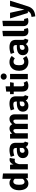

<svg xmlns="http://www.w3.org/2000/svg" viewBox="2310 -3161 1073 5733"><g transform="rotate(-90 2846.5 -294.5)"><path d="M533 -742V0H393L385 -62Q329 17 234 17Q135 17 83.5 -59Q32 -135 32 -267Q32 -348 59 -412Q86 -476 135.5 -512Q185 -548 249 -548Q325 -548 375 -498V-759ZM375 -159V-388Q356 -411 336.5 -422Q317 -433 292 -433Q248 -433 222 -392Q196 -351 196 -266Q196 -173 218.5 -136Q241 -99 283 -99Q338 -99 375 -159Z M996 -539 971 -386Q941 -393 923 -393Q877 -393 852.5 -362Q828 -331 813 -267V0H655V-531H792L806 -428Q824 -483 860.5 -514.5Q897 -546 943 -546Q971 -546 996 -539Z M1486 -89 1453 14Q1404 10 1373 -7.5Q1342 -25 1325 -62Q1273 17 1165 17Q1086 17 1039 -29Q992 -75 992 -149Q992 -236 1056.5 -282Q1121 -328 1241 -328H1295V-351Q1295 -398 1275 -415.5Q1255 -433 1205 -433Q1179 -433 1142 -425.5Q1105 -418 1066 -405L1030 -509Q1080 -528 1132.5 -538Q1185 -548 1230 -548Q1344 -548 1397 -501Q1450 -454 1450 -360V-154Q1450 -124 1458.5 -110Q1467 -96 1486 -89ZM1295 -146V-241H1256Q1202 -241 1176 -222Q1150 -203 1150 -163Q1150 -131 1166 -113.5Q1182 -96 1211 -96Q1264 -96 1295 -146Z M2300 -388V0H2142V-361Q2142 -432 2098 -432Q2073 -432 2054 -415Q2035 -398 2017 -363V0H1859V-361Q1859 -432 1814 -432Q1790 -432 1770.5 -414.5Q1751 -397 1733 -363V0H1575V-531H1712L1724 -468Q1754 -508 1792 -528Q1830 -548 1878 -548Q1922 -548 1954.5 -526Q1987 -504 2003 -464Q2035 -507 2073.5 -527.5Q2112 -548 2162 -548Q2224 -548 2262 -505.5Q2300 -463 2300 -388Z M2873 -89 2840 14Q2791 10 2760 -7.5Q2729 -25 2712 -62Q2660 17 2552 17Q2473 17 2426 -29Q2379 -75 2379 -149Q2379 -236 2443.5 -282Q2508 -328 2628 -328H2682V-351Q2682 -398 2662 -415.5Q2642 -433 2592 -433Q2566 -433 2529 -425.5Q2492 -418 2453 -405L2417 -509Q2467 -528 2519.5 -538Q2572 -548 2617 -548Q2731 -548 2784 -501Q2837 -454 2837 -360V-154Q2837 -124 2845.5 -110Q2854 -96 2873 -89ZM2682 -146V-241H2643Q2589 -241 2563 -222Q2537 -203 2537 -163Q2537 -131 2553 -113.5Q2569 -96 2598 -96Q2651 -96 2682 -146Z M3296 -25Q3267 -5 3228.5 6Q3190 17 3152 17Q2978 16 2978 -175V-421H2903V-531H2978V-646L3136 -664V-531H3258L3241 -421H3136V-177Q3136 -140 3148 -124Q3160 -108 3186 -108Q3213 -108 3243 -125Z M3520 -721Q3520 -682 3494 -656.5Q3468 -631 3426 -631Q3386 -631 3359.5 -657Q3333 -683 3333 -721Q3333 -759 3359.5 -785Q3386 -811 3426 -811Q3468 -811 3494 -785.5Q3520 -760 3520 -721ZM3506 0H3348V-531H3506Z M4041 -483 3973 -389Q3923 -427 3872 -427Q3819 -427 3792 -388Q3765 -349 3765 -262Q3765 -178 3792 -143Q3819 -108 3870 -108Q3897 -108 3919 -116.5Q3941 -125 3972 -144L4041 -46Q3962 17 3862 17Q3781 17 3722 -17.5Q3663 -52 3631 -114.5Q3599 -177 3599 -261Q3599 -345 3631 -410Q3663 -475 3722 -511.5Q3781 -548 3859 -548Q3914 -548 3958 -532Q4002 -516 4041 -483Z M4559 -89 4526 14Q4477 10 4446 -7.5Q4415 -25 4398 -62Q4346 17 4238 17Q4159 17 4112 -29Q4065 -75 4065 -149Q4065 -236 4129.5 -282Q4194 -328 4314 -328H4368V-351Q4368 -398 4348 -415.5Q4328 -433 4278 -433Q4252 -433 4215 -425.5Q4178 -418 4139 -405L4103 -509Q4153 -528 4205.5 -538Q4258 -548 4303 -548Q4417 -548 4470 -501Q4523 -454 4523 -360V-154Q4523 -124 4531.5 -110Q4540 -96 4559 -89ZM4368 -146V-241H4329Q4275 -241 4249 -222Q4223 -203 4223 -163Q4223 -131 4239 -113.5Q4255 -96 4284 -96Q4337 -96 4368 -146Z M4633 -135V-742L4791 -759V-141Q4791 -108 4819 -108Q4833 -108 4845 -113L4875 -1Q4834 17 4779 17Q4710 17 4671.5 -22.5Q4633 -62 4633 -135Z M4933 -135V-742L5091 -759V-141Q5091 -108 5119 -108Q5133 -108 5145 -113L5175 -1Q5134 17 5079 17Q5010 17 4971.5 -22.5Q4933 -62 4933 -135Z M5225 222 5208 111Q5284 101 5320.5 77Q5357 53 5379 0H5325L5163 -531H5331L5426 -101L5530 -531H5693L5524 1Q5492 104 5419.5 159.5Q5347 215 5225 222Z"/></g></svg>

Font: Fira Sans BGR
Style: Bold
Weight: 700
Designer: bBox Type GmbH & Carrois Corporate GbR & Edenspiekermann AG
Foundry: bBox Type GmbH & Carrois Corporate GbR & Edenspiekermann AG
Version: Version 4.301